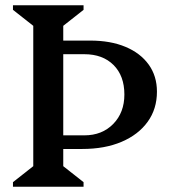

<svg xmlns="http://www.w3.org/2000/svg" viewBox="-20 -710 659 730"><path d="M29.3 0V-17.4L106.5 -78.2V-611.8L29.3 -672.6V-690H297.7V-672.6L220.5 -611.8V-78.2L297.7 -17.4V0ZM168.4 -143.6V-195.4H300.6Q368.1 -195.4 410.5 -238.7Q452.9 -282.1 452.9 -350.7Q452.9 -421.7 411.7 -462.8Q370.5 -503.9 300.6 -503.9H150.5V-555.7H322.8Q400.6 -555.7 457.3 -531.8Q514.1 -508 545.4 -464.4Q576.7 -420.9 576.7 -361.4Q576.7 -295.7 541.4 -246.9Q506.1 -198 442.3 -170.8Q378.6 -143.6 292.4 -143.6Z"/></svg>

Font: Platypi Light
Style: Regular
Weight: 300
Designer: David Sargent
Foundry: Bolt Cutter Type
Version: Version 1.200